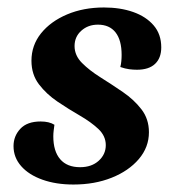

<svg xmlns="http://www.w3.org/2000/svg" viewBox="-20 -482 471 514"><path d="M176.7 12Q129.8 12 93.5 -1Q57.1 -14 36.7 -37.2Q16.2 -60.5 16.2 -90.9Q16.2 -117.5 34.3 -137.1Q52.5 -156.8 88.8 -156.8Q100.3 -156.8 109.5 -154.6Q118.7 -152.4 125.7 -148Q124.7 -140.4 123.7 -132.6Q122.7 -124.8 122.7 -117.1Q122.7 -77.3 141.1 -55.8Q159.4 -34.4 194.4 -34.4Q225.2 -34.4 244.2 -51.6Q263.2 -68.8 263.2 -93.5Q263.2 -118 243.3 -136.8Q223.3 -155.5 193.7 -172.6Q164 -189.7 134.3 -209.7Q104.6 -229.7 84.4 -256.1Q64.2 -282.5 64.2 -319.4Q64.2 -360.7 89.8 -392.7Q115.5 -424.7 159.6 -443.4Q203.7 -462 258.3 -462Q301.9 -462 336.4 -449.9Q371 -437.7 391.3 -414.1Q411.7 -390.4 411.7 -355.2Q411.7 -326.6 395.1 -311Q378.6 -295.3 346.6 -295.3Q336.4 -295.3 325.8 -296.7Q315.1 -298.1 302.1 -302.6Q304.1 -310.1 304.8 -318.2Q305.6 -326.3 305.6 -334.8Q305.6 -374.6 289.3 -395.3Q273 -416 242.1 -416Q215.7 -416 197.7 -399.8Q179.6 -383.6 179.6 -358.8Q179.6 -333.4 199.6 -313.4Q219.5 -293.4 249.2 -274.8Q278.9 -256.2 308.8 -235.7Q338.8 -215.2 358.7 -189.3Q378.7 -163.4 378.7 -128Q378.7 -87.9 351.6 -56.1Q324.5 -24.4 278.9 -6.2Q233.3 12 176.7 12Z"/></svg>

Font: Petrona
Style: Italic
Weight: 400
Italic angle: -9°
Designer: Ringo R. Seeber
Foundry: Ringo R. Seeber
Version: Version 2.001; ttfautohint (v1.8.3)